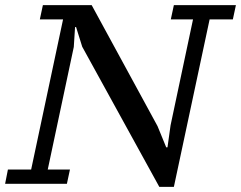

<svg xmlns="http://www.w3.org/2000/svg" viewBox="-41 -720 944 752"><path d="M640 -700 628 -644H715L627 -229L615 -143H610L576 -226L318 -700H127L115 -644H206L81 -56H-10L-21 0H221L233 -56H146L248 -536L253 -614H257L281 -537L583 12H640L780 -644H871L883 -700Z"/></svg>

Font: PT Serif Caption
Style: Italic
Weight: 400
Italic angle: -12°
Designer: A.Korolkova, O.Umpeleva, V.Yefimov
Foundry: ParaType Ltd
Version: Version 1.000W OFL